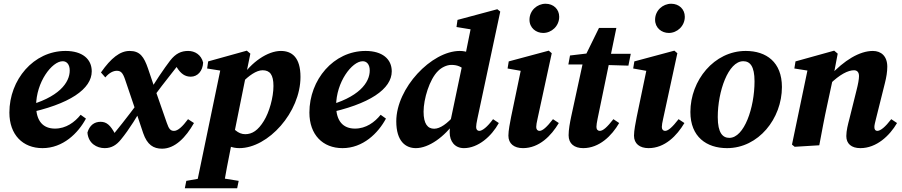

<svg xmlns="http://www.w3.org/2000/svg" viewBox="-20 -768 4768 1015"><path d="M204.6 15.1C313 15.1 393 -63.8 434.3 -141.1L406.3 -161.2C375 -122.2 329.3 -88.2 270.6 -88.2C208.5 -88.2 170.9 -127.2 170.9 -209C170.9 -333.4 254.4 -444.3 311.5 -444.3C332.4 -444.3 348.6 -428 348.6 -395.3C348.6 -332.6 293.9 -251.4 109.8 -204.9L112.4 -167.6C351.5 -216.4 465 -299.2 465 -391C465 -455.7 415.4 -498.7 326.4 -498.7C157 -498.7 29.6 -346.2 29.6 -173C29.6 -55.7 100.4 15.1 204.6 15.1Z M836.8 18C904.9 18 962.4 -41.6 1005.4 -117.6L974 -138C945.1 -98.8 920.1 -76.1 900.2 -76.1C882.9 -76.1 873.2 -84.2 861.8 -118.4L800.7 -293.8L798.6 -299.1L762.3 -406.3C741.1 -467.4 720.4 -498.7 665.2 -498.7C614.6 -498.7 567.2 -461.3 513.7 -385L536.7 -358.7C557.9 -384.5 580.6 -393.8 597.4 -393.8C618.4 -393.8 629 -383.6 641 -348.4L698.6 -178.5L700 -174.6L737 -64C758.3 -2.4 791.1 18 836.8 18ZM442.2 -67.3C446.9 -9.3 492.1 15.1 533.5 15.1C570.5 15.1 596.5 -2.2 619.2 -30.3C664.4 -85.3 702.9 -149.3 755.9 -239.5L745.5 -272.5C692.1 -201.2 640.6 -132.6 585.5 -65.3C576.7 -54 565.9 -45.7 555.8 -35.7V-23.9L603 -33.5L589.2 -58.7C563.6 -106.6 543.4 -124.1 511.7 -124.1C478.5 -124.1 453.6 -105.6 442.2 -67.3ZM759.5 -212.8C809.8 -280.8 861.4 -348.7 914.2 -414.7C924.8 -428 937.1 -436.4 949.4 -445.7V-451.7L893.8 -445.3L916.3 -409.5C936.1 -378.7 957.8 -362.6 988.5 -362.6C1024.9 -362.6 1051.7 -392.7 1053.9 -437.1C1043.7 -478.9 1010 -498.7 974.7 -498.7C938.4 -498.7 908.8 -485.6 879.1 -447.3C849.4 -408.4 799.4 -336.9 746.7 -245.6L759.5 -212.8Z M957.1 227.1H1233.8L1241.8 188.1L1119.2 168.4H1077.7L964.9 188.1L957.1 227.1ZM1015.1 227.1H1159.7C1171.8 155.5 1185.3 85.9 1205.1 -13.4L1212 -31.4L1277.6 -356.9L1278.6 -362.6L1303.5 -484.4L1284.8 -500.2L1080.4 -443.4L1075 -405.9L1201.2 -386L1148.4 -415L1015.1 227.1ZM1245.2 15.1C1397.8 15.1 1568.5 -174.5 1568.5 -361.4C1568.5 -465.7 1522.2 -498.7 1464.6 -498.7C1395.9 -498.7 1308.4 -440.5 1252.9 -354H1248.6L1259.6 -330.8C1294.6 -367.6 1335.1 -396.6 1368.2 -396.6C1406.9 -396.6 1425.6 -372.8 1425.6 -313.5C1425.6 -253.1 1403.5 -174.7 1375 -128.9C1344.3 -78.8 1313.3 -58.6 1276.2 -58.6C1238.6 -58.6 1209.6 -87.8 1183.1 -130.4L1142.5 -30.7C1172.6 1.3 1206.4 15.1 1245.2 15.1Z M1790.6 15.1C1899 15.1 1979 -63.8 2020.3 -141.1L1992.3 -161.2C1961 -122.2 1915.3 -88.2 1856.6 -88.2C1794.5 -88.2 1756.9 -127.2 1756.9 -209C1756.9 -333.4 1840.4 -444.3 1897.5 -444.3C1918.4 -444.3 1934.6 -428 1934.6 -395.3C1934.6 -332.6 1879.9 -251.4 1695.8 -204.9L1698.4 -167.6C1937.5 -216.4 2051 -299.2 2051 -391C2051 -455.7 2001.4 -498.7 1912.4 -498.7C1743 -498.7 1615.6 -346.2 1615.6 -173C1615.6 -55.7 1686.4 15.1 1790.6 15.1Z M2178.5 15.1C2246.6 15.1 2330.4 -44.5 2387.1 -127H2398.5L2383.1 -159.1C2344.2 -114.8 2307.4 -87.5 2275 -87.5C2241.2 -87.5 2219.2 -112.9 2219.2 -177.5C2219.2 -244.2 2250.2 -348.7 2295.9 -392.9C2312.7 -410.2 2340.7 -424.9 2365.8 -424.9C2399.2 -424.9 2417.9 -415 2441.5 -395.2L2510.7 -452.9C2480.5 -484.6 2448.2 -498.7 2410.8 -498.7C2261.2 -498.7 2074.9 -302.6 2074.9 -126.6C2074.9 -21.3 2124 15.1 2178.5 15.1ZM2432.5 15.1C2507.4 15.1 2578 -46.7 2617 -117.6L2586.5 -138C2556.1 -96.5 2529.6 -76.1 2513.6 -76.1C2503.8 -76.1 2497.1 -83.3 2497.1 -96.6C2497.1 -106.9 2499.3 -118.6 2503.6 -140L2624.6 -706.9L2609 -719.2L2398.6 -662.8L2393.2 -625.2L2515.9 -605L2473.9 -643.8L2436.7 -459.6L2426 -435.9L2360.7 -124.6L2361.6 -121.7C2357.9 -98.6 2357.2 -83.1 2357.2 -68.4C2357.2 -20.5 2384.3 15.1 2432.5 15.1Z M2667.6 -50.9C2667.6 -8.3 2697.9 15.1 2744.6 15.1C2830.6 15.1 2894.1 -50.4 2934.1 -117.6L2903.3 -138C2870.5 -95.8 2848.5 -76.1 2831.7 -76.1C2822.1 -76.1 2814.7 -83.3 2814.7 -96.6C2814.7 -106.9 2817.3 -120.7 2821.5 -139.3L2896.8 -486.6L2881 -500.2L2669.4 -443.4L2663.3 -405.9L2759.4 -388.8L2737.4 -416.4L2681.9 -149.7C2676.1 -119.4 2667.6 -78.1 2667.6 -50.9ZM2851.6 -593.8C2895.6 -593.8 2936.2 -629.9 2936.2 -679.4C2936.2 -719.3 2905.9 -748.2 2864.2 -748.2C2820.1 -748.2 2779.1 -713 2779.1 -663.5C2779.1 -620.5 2813.7 -593.8 2851.6 -593.8Z M2984.6 -427.3H3104.1L3109 -426.7L3302 -421L3314.5 -483.6H3111.8V-488.7L2993.3 -474.6L2984.6 -427.3ZM3063.1 15.1C3148.3 15.1 3214.3 -50.4 3253.2 -117.6L3222.7 -138C3189.6 -95.8 3168.2 -76.1 3150.5 -76.1C3140.7 -76.1 3133 -83.3 3133 -96.9C3133 -106.9 3135.3 -120.7 3139.1 -139.9L3238.4 -620.5H3146.6L3065.4 -455L2999.9 -153.3C2992.7 -119.4 2985.9 -82.4 2985.9 -53C2985.9 -8.3 3016.2 15.1 3063.1 15.1Z M3331.6 -50.9C3331.6 -8.3 3361.9 15.1 3408.6 15.1C3494.6 15.1 3558.1 -50.4 3598.1 -117.6L3567.3 -138C3534.5 -95.8 3512.5 -76.1 3495.7 -76.1C3486.1 -76.1 3478.7 -83.3 3478.7 -96.6C3478.7 -106.9 3481.3 -120.7 3485.5 -139.3L3560.8 -486.6L3545 -500.2L3333.4 -443.4L3327.3 -405.9L3423.4 -388.8L3401.4 -416.4L3345.9 -149.7C3340.1 -119.4 3331.6 -78.1 3331.6 -50.9ZM3515.6 -593.8C3559.6 -593.8 3600.2 -629.9 3600.2 -679.4C3600.2 -719.3 3569.9 -748.2 3528.2 -748.2C3484.1 -748.2 3443.1 -713 3443.1 -663.5C3443.1 -620.5 3477.7 -593.8 3515.6 -593.8Z M3823.6 15.1C3989.7 15.1 4113.6 -141.1 4113.6 -308C4113.6 -439.6 4031.2 -498.7 3922.2 -498.7C3755.1 -498.7 3629.7 -343 3629.7 -175.9C3629.7 -44.7 3715.1 15.1 3823.6 15.1ZM3835.6 -39.2C3801.1 -39.2 3774.4 -64.3 3774.4 -149.2C3774.4 -284.6 3829.8 -444.4 3909.1 -444.4C3944.4 -444.4 3968.8 -418.9 3968.8 -338.1C3968.8 -198.4 3914.3 -39.2 3835.6 -39.2Z M4181.1 8 4311.1 0C4324.8 -72.4 4337.5 -142.9 4353.3 -214.3L4382.3 -349L4385 -360.9L4408.5 -484.4L4389.8 -500.2L4185.4 -443.4L4179.3 -405.9L4305.7 -386L4252.6 -415L4166.8 -3.6L4181.1 8ZM4528.3 15.1C4613.8 15.1 4683.1 -50.7 4722.1 -117.6L4691.6 -138C4659.9 -96.6 4634.8 -76.1 4617.7 -76.1C4607.9 -76.1 4602.3 -83.1 4602.3 -96.3C4602.3 -106.3 4605.9 -119.9 4610.7 -139.3L4657.9 -328.2C4665.9 -359.7 4670.6 -388.4 4670.6 -415.4C4670.6 -471.4 4637.8 -498.7 4594.4 -498.7C4524.1 -498.7 4442.4 -449.1 4366.8 -367.2H4360.8L4366.8 -323C4418.6 -374 4463.1 -396.6 4494.7 -396.6C4510.2 -396.6 4521.1 -387.1 4521.1 -365.7C4521.1 -349.3 4516 -322 4508 -290.9L4470.7 -141.1C4462.8 -110.8 4454 -78.1 4454 -48.6C4454 -8.3 4480.9 15.1 4528.3 15.1Z"/></svg>

Font: Source Serif 4 Variable
Style: Italic
Weight: 400
Italic angle: -12°
Designer: Frank Grießhammer
Foundry: Adobe Systems Incorporated
Version: Version 4.004;hotconv 1.0.116;makeotfexe 2.5.65601